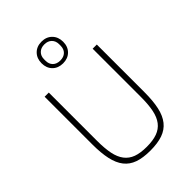

<svg xmlns="http://www.w3.org/2000/svg" viewBox="-275 -1076 1207 1207"><g transform="rotate(-45 329.0 -472.5)"><path d="M134 -698V-268Q134 -202 143.5 -155Q153 -108 176 -78Q199 -48 236 -34.5Q273 -21 329 -21Q384 -21 421.5 -34.5Q459 -48 482 -78Q505 -108 514.5 -155Q524 -202 524 -268V-698H561V-274Q561 -197 549 -142.5Q537 -88 509.5 -53.5Q482 -19 437.5 -3.5Q393 12 328 12Q263 12 219 -3.5Q175 -19 148 -53.5Q121 -88 109 -142.5Q97 -197 97 -274V-698ZM328 -764Q285 -764 258.5 -790.5Q232 -817 232 -860Q232 -903 258.5 -930Q285 -957 328 -957Q371 -957 397.5 -930Q424 -903 424 -860Q424 -817 397.5 -790.5Q371 -764 328 -764ZM328 -789Q359 -789 377 -806.5Q395 -824 395 -854V-867Q395 -896 377 -914Q359 -932 328 -932Q297 -932 279 -914Q261 -896 261 -867V-854Q261 -824 279 -806.5Q297 -789 328 -789Z"/></g></svg>

Font: IBM Plex Sans ExtLt
Style: Regular
Weight: 200
Designer: Mike Abbink, Paul van der Laan, Pieter van Rosmalen
Foundry: Bold Monday
Version: Version 3.005